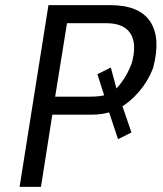

<svg xmlns="http://www.w3.org/2000/svg" viewBox="-20 -725 634 745"><path d="M56 0 168 -705H408Q521 -705 563 -641Q605 -577 574 -461Q555 -411 520 -370Q485 -329 443 -305L453 -319L490 -211L438 -185L397 -308L418 -294Q400 -287 379.5 -283.5Q359 -280 336 -280H183L139 0ZM194 -350H331Q350 -350 367 -352Q384 -354 399 -360L388 -343L358 -437L410 -463L435 -370L424 -374Q443 -392 460 -417.5Q477 -443 491 -479Q512 -554 486.5 -594.5Q461 -635 392 -635H240Z"/></svg>

Font: Nunito Sans 7pt Condensed
Style: Italic
Weight: 400
Width: 3
Italic angle: -9°
Designer: Vernon Adams
Foundry: Vernon Adams
Version: Version 3.101;gftools[0.9.27]